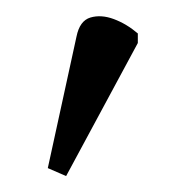

<svg xmlns="http://www.w3.org/2000/svg" viewBox="-20 -827 233 241"><path d="M63 -606 40 -616 76 -781Q80 -801 93.5 -805Q107 -809 123 -803Q139 -797 153 -785V-773Z"/></svg>

Font: Noto Serif Condensed Light
Style: Regular
Weight: 300
Width: 3
Designer: Monotype Design Team
Foundry: Monotype Imaging Inc.
Version: Version 2.013